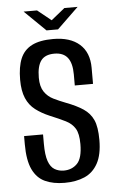

<svg xmlns="http://www.w3.org/2000/svg" viewBox="-52 -753 483 797"><g transform="rotate(-5 189.0 -354.5)"><path d="M185 7Q138 7 104 -8.5Q70 -24 52 -62Q34 -100 34 -167V-201Q54 -201 74 -201Q94 -201 113 -201V-162Q113 -115 122 -89.5Q131 -64 148 -54Q165 -44 186 -44Q220 -44 242 -66.5Q264 -89 264 -148Q264 -191 251 -212.5Q238 -234 212 -247Q186 -260 147 -276Q114 -290 89 -309Q64 -328 51 -358.5Q38 -389 38 -435Q38 -489 52.5 -523.5Q67 -558 100 -575Q133 -592 189 -592Q260 -592 299 -557.5Q338 -523 338 -459V-392Q319 -392 300 -392Q281 -392 262 -392V-438Q262 -485 244 -508Q226 -531 189 -531Q150 -531 133 -508Q116 -485 116 -437Q116 -400 130.5 -378.5Q145 -357 168.5 -345.5Q192 -334 218 -324Q263 -307 290.5 -288.5Q318 -270 331 -241Q344 -212 344 -158Q344 -97 324 -60.5Q304 -24 268.5 -8.5Q233 7 185 7ZM165 -630 77 -716H133L190 -670L247 -716H302L213 -630Z"/></g></svg>

Font: Alumni Sans Thin Medium
Style: Regular
Weight: 500
Version: Version 1.018